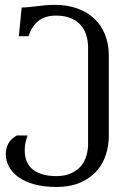

<svg xmlns="http://www.w3.org/2000/svg" viewBox="-20 -549 549 778"><path d="M91.8 0Q85.4 17.1 82.8 31.7Q80.1 46.4 80.1 59.6Q80.6 113.8 114.7 139.2Q148.9 164.6 207.5 164.6Q244.1 164.6 269 152.8Q293.9 141.1 309.1 122.6Q324.2 104 330.6 80.8Q336.9 57.6 336.9 34.7V-355.5Q336.9 -383.8 329.1 -408Q321.3 -432.1 305.4 -449.2Q289.6 -466.3 265.1 -476.1Q240.7 -485.8 207.5 -485.8Q163.1 -485.8 136.2 -464.8Q109.4 -443.8 95.2 -402.3H56.2L67.9 -518.6Q82 -518.6 97.2 -520.3Q112.3 -522 128.9 -523.9Q145.5 -525.9 163.8 -527.6Q182.1 -529.3 203.1 -529.3Q252 -529.3 292.2 -515.1Q332.5 -501 361.1 -474.6Q389.6 -448.2 405.3 -409.9Q420.9 -371.6 420.9 -323.2V2.4Q420.9 39.1 409.7 75.9Q398.4 112.8 373.3 142.1Q348.1 171.4 307.4 189.9Q266.6 208.5 207.5 208.5Q157.2 208.5 119.1 198Q81.1 187.5 55.4 169.2Q29.8 150.9 16.6 126.5Q3.4 102.1 3.4 74.2Q3.4 53.7 13.2 33.9Q22.9 14.2 47.9 0Z"/></svg>

Font: Arian AMU Serif
Style: Regular
Weight: 400
Designer: Ruben Hakobyan (Tarumian)
Foundry: Ruben Hakobyan (Tarumian)
Version: Version 1.002